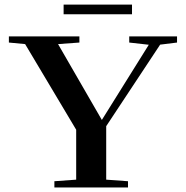

<svg xmlns="http://www.w3.org/2000/svg" viewBox="-20 -823 817 843"><path d="M259.3 -760.3V-802.7H559.6V-760.3ZM218.8 0V-27.3L314.5 -34.2V-253.4L90.3 -629.4L19 -636.2V-663.1H328.6V-636.2L234.9 -629.4L427.2 -296.4L633.3 -626.5L547.4 -636.2V-663.1H757.3V-636.2L683.1 -627L446.3 -269V-34.2L542 -27.3V0Z"/></svg>

Font: Elstob SemiBold
Style: Regular
Weight: 600
Designer: Peter S. Baker
Version: Version 1.015